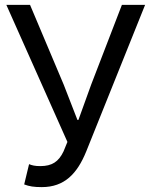

<svg xmlns="http://www.w3.org/2000/svg" viewBox="-20 -753 614 786"><path d="M151 13C244 13 296 -42 333 -133L574 -733H479L353 -406L301 -262H297L241 -406L103 -733H6L256 -172L240 -133C220 -91 193 -73 145 -73C123 -73 111 -76 99 -81L79 2C100 10 119 13 151 13Z"/></svg>

Font: Noto Sans CJK KR Regular
Style: Regular
Weight: 400
Designer: Ryoko NISHIZUKA (kana & ideographs); Paul D. Hunt (Latin, Greek & Cyrillic); Wenlong ZHANG (bopomofo); Sandoll Communica
Foundry: Adobe Systems Incorporated
Version: Version 1.004;PS 1.004;hotconv 1.0.82;makeotf.lib2.5.63406